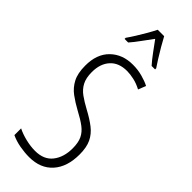

<svg xmlns="http://www.w3.org/2000/svg" viewBox="-308 -976 1015 1015"><g transform="rotate(45 199.0 -468.5)"><path d="M356.9 -189Q356.9 -96.2 309.6 -43.2Q262.2 9.8 177.7 9.8Q143.6 9.8 107.2 3.2Q70.8 -3.4 40.5 -17.6V-67.9Q69.8 -53.2 106.7 -44.4Q143.6 -35.6 176.3 -35.6Q242.2 -35.6 275.1 -77.6Q308.1 -119.6 308.1 -186Q308.1 -228.5 295.4 -255.4Q282.7 -282.2 255.6 -302.7Q228.5 -323.2 185.5 -345.7Q146 -367.2 114.3 -390.6Q82.5 -414.1 64 -449.5Q45.4 -484.9 45.4 -541.5Q44.9 -628.4 94.2 -676.5Q143.6 -724.6 221.7 -724.1Q258.3 -724.1 292.2 -714.8Q326.2 -705.6 349.1 -693.4L332 -650.4Q302.7 -666 273.9 -672.4Q245.1 -678.7 222.2 -678.7Q160.6 -678.7 127.4 -641.8Q94.2 -605 94.2 -543Q94.2 -498.5 108.9 -470.7Q123.5 -442.9 150.6 -423.3Q177.7 -403.8 214.8 -383.8Q260.7 -359.4 292.5 -334.7Q324.2 -310.1 340.6 -276.1Q356.9 -242.2 356.9 -189ZM230.5 -947.3Q242.7 -924.3 260 -894.5Q277.3 -864.7 294.2 -838.1Q311 -811.5 320.8 -797.4V-789.1H294.9Q273.9 -812.5 251 -843.8Q228 -875 207 -903.8Q186.5 -876.5 162.8 -843.8Q139.2 -811 119.6 -789.1H92.8V-797.4Q106 -815.9 122.8 -842.8Q139.6 -869.6 155.8 -897.7Q171.9 -925.8 182.6 -947.3Z"/></g></svg>

Font: Open Sans Condensed Light
Style: Regular
Weight: 300
Width: 3
Designer: Monotype Design Team
Foundry: Monotype Imaging Inc.
Version: Version 3.003; ttfautohint (v1.8.4)